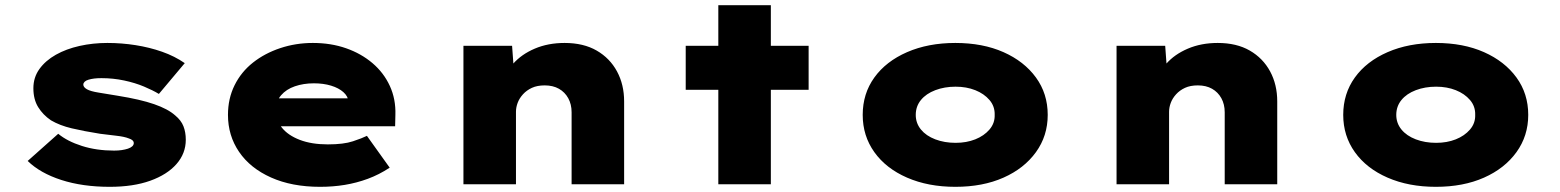

<svg xmlns="http://www.w3.org/2000/svg" viewBox="-20 -712 6028 742"><path d="M404 10Q299 10 217 -16.5Q135 -43 87 -90L205 -195Q240 -166 296.5 -148Q353 -130 421 -130Q437 -130 450.5 -132Q464 -134 474.5 -137.5Q485 -141 491 -146.5Q497 -152 497 -159Q497 -171 478 -177Q461 -184 429 -187.5Q397 -191 367 -195Q304 -205 257.5 -216Q211 -227 177 -247Q146 -268 127.5 -298Q109 -328 109 -371Q109 -413 132.5 -445.5Q156 -478 196 -500.5Q236 -523 287.5 -534.5Q339 -546 395 -546Q450 -546 504 -537.5Q558 -529 606.5 -512Q655 -495 694 -468L594 -349Q571 -363 536.5 -377.5Q502 -392 459.5 -401Q417 -410 372 -410Q356 -410 344 -408.5Q332 -407 322 -404Q312 -401 307 -396Q302 -391 302 -385Q302 -380 305.5 -375.5Q309 -371 316 -367Q330 -359 362 -354Q394 -349 435 -342Q522 -328 575.5 -309.5Q629 -291 657 -266Q680 -247 689 -224Q698 -201 698 -172Q698 -119 662 -78Q626 -37 560.5 -13.5Q495 10 404 10Z M1217 10Q1108 10 1027.5 -26Q947 -62 904 -125Q861 -188 861 -268Q861 -331 886.5 -382.5Q912 -434 957.5 -470Q1003 -506 1063 -526Q1123 -546 1189 -546Q1259 -546 1317.5 -525.5Q1376 -505 1419.5 -468Q1463 -431 1486.5 -380Q1510 -329 1508 -268L1507 -224H987L964 -332H1346L1327 -301V-319Q1325 -340 1307 -356Q1289 -372 1259.5 -381Q1230 -390 1193 -390Q1153 -390 1119.5 -378.5Q1086 -367 1066 -343.5Q1046 -320 1046 -284Q1046 -248 1069.5 -218.5Q1093 -189 1138.5 -171.5Q1184 -154 1247 -154Q1308 -154 1344 -166Q1380 -178 1398 -187L1486 -64Q1445 -37 1401.5 -21Q1358 -5 1312.5 2.5Q1267 10 1217 10Z M1771 0V-535H1959L1969 -398L1919 -384Q1931 -429 1963 -465.5Q1995 -502 2046.5 -524Q2098 -546 2162 -546Q2235 -546 2286 -516.5Q2337 -487 2364.5 -436Q2392 -385 2392 -320V0H2189V-278Q2189 -309 2176 -332.5Q2163 -356 2140 -369Q2117 -382 2085 -382Q2056 -382 2035.5 -372.5Q2015 -363 2001 -347.5Q1987 -332 1980.5 -314.5Q1974 -297 1974 -280V0H1873Q1825 0 1799.5 0Q1774 0 1771 0Z M2756 0V-692H2959V0ZM2630 -365V-535H3105V-365Z M3672 10Q3567 10 3485.5 -25.5Q3404 -61 3359 -124Q3314 -187 3314 -268Q3314 -350 3359 -412.5Q3404 -475 3485.5 -510.5Q3567 -546 3672 -546Q3778 -546 3858 -510.5Q3938 -475 3983.5 -412.5Q4029 -350 4029 -268Q4029 -187 3983.5 -124Q3938 -61 3858 -25.5Q3778 10 3672 10ZM3673 -160Q3715 -160 3749 -173.5Q3783 -187 3804 -211.5Q3825 -236 3824 -268Q3825 -301 3804 -325.5Q3783 -350 3749 -363.5Q3715 -377 3673 -377Q3630 -377 3594.5 -363.5Q3559 -350 3539 -325.5Q3519 -301 3519 -268Q3519 -236 3539 -211.5Q3559 -187 3594.5 -173.5Q3630 -160 3673 -160Z M4295 0V-535H4483L4493 -398L4443 -384Q4455 -429 4487 -465.5Q4519 -502 4570.5 -524Q4622 -546 4686 -546Q4759 -546 4810 -516.5Q4861 -487 4888.5 -436Q4916 -385 4916 -320V0H4713V-278Q4713 -309 4700 -332.5Q4687 -356 4664 -369Q4641 -382 4609 -382Q4580 -382 4559.5 -372.5Q4539 -363 4525 -347.5Q4511 -332 4504.5 -314.5Q4498 -297 4498 -280V0H4397Q4349 0 4323.5 0Q4298 0 4295 0Z M5529 10Q5424 10 5342.5 -25.5Q5261 -61 5216 -124Q5171 -187 5171 -268Q5171 -350 5216 -412.5Q5261 -475 5342.5 -510.5Q5424 -546 5529 -546Q5635 -546 5715 -510.5Q5795 -475 5840.5 -412.5Q5886 -350 5886 -268Q5886 -187 5840.5 -124Q5795 -61 5715 -25.5Q5635 10 5529 10ZM5530 -160Q5572 -160 5606 -173.5Q5640 -187 5661 -211.5Q5682 -236 5681 -268Q5682 -301 5661 -325.5Q5640 -350 5606 -363.5Q5572 -377 5530 -377Q5487 -377 5451.5 -363.5Q5416 -350 5396 -325.5Q5376 -301 5376 -268Q5376 -236 5396 -211.5Q5416 -187 5451.5 -173.5Q5487 -160 5530 -160Z"/></svg>

Font: Lexend Peta Black
Style: Regular
Weight: 900
Version: Version 1.007